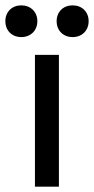

<svg xmlns="http://www.w3.org/2000/svg" viewBox="-77 -697 351 717"><path d="M53.5 0H143V-492H53.5ZM2.5 -558.5C37 -558.5 62.5 -582.5 62.5 -618C62.5 -653 37 -677 2.5 -677C-32 -677 -57 -653 -57 -618C-57 -582.5 -32 -558.5 2.5 -558.5ZM194 -558.5C229 -558.5 254 -582.5 254 -618C254 -653 229 -677 194 -677C159.5 -677 134.5 -653 134.5 -618C134.5 -582.5 159.5 -558.5 194 -558.5Z"/></svg>

Font: MCL Standard
Style: Regular
Weight: 400
Designer: Květoslav Bartoš
Foundry: Florian Karsten
Version: Version 1.001;Glyphs 3.2.3 (3260)